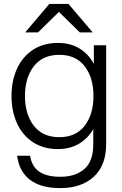

<svg xmlns="http://www.w3.org/2000/svg" viewBox="-20 -752 626 984"><path d="M68 46H134Q143 102 181.5 128Q220 154 289 154Q366 154 412 114.5Q458 75 458 -13V-90Q429 -41 383.5 -14.5Q338 12 277 12Q202 12 148.5 -23.5Q95 -59 67 -120.5Q39 -182 39 -260Q39 -338 67 -399.5Q95 -461 148.5 -496.5Q202 -532 277 -532Q340 -532 386.5 -504Q433 -476 461 -425V-520H524V-13Q524 96 460.5 154Q397 212 289 212Q188 212 132.5 168.5Q77 125 68 46ZM284 -49Q369 -49 414 -107.5Q459 -166 459 -260Q459 -354 414 -412.5Q369 -471 284 -471Q199 -471 153.5 -412.5Q108 -354 108 -260Q108 -166 153.5 -107.5Q199 -49 284 -49ZM455 -586H389L282 -691L175 -586H109L233 -732H331Z"/></svg>

Font: Aspekta 300
Style: Regular
Weight: 300
Designer: Ivo Dolenc
Version: Version 2.000